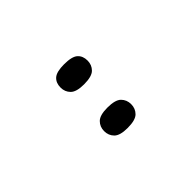

<svg xmlns="http://www.w3.org/2000/svg" viewBox="10 -928 467 467"><g transform="rotate(45 243.5 -694.5)"><path d="M318 -648Q303 -648 293 -658Q283 -668 283 -694Q283 -721 293 -731Q303 -741 318 -741Q333 -741 343 -731Q353 -721 353 -694Q353 -668 343 -658Q333 -648 318 -648ZM168 -648Q152 -648 143 -658Q134 -668 134 -694Q134 -721 143 -731Q152 -741 168 -741Q183 -741 193 -731Q203 -721 203 -694Q203 -668 193 -658Q183 -648 168 -648Z"/></g></svg>

Font: Noto Serif Lao Condensed Light
Style: Regular
Weight: 300
Width: 3
Designer: Monotype Design Team
Foundry: Monotype Imaging Inc.
Version: Version 2.003; ttfautohint (v1.8.4.7-5d5b)